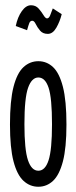

<svg xmlns="http://www.w3.org/2000/svg" viewBox="-20 -703 290 731"><path d="M126 8Q94 8 69.5 -14.5Q45 -37 31.5 -88.5Q18 -140 18 -229Q18 -320 31.5 -372.5Q45 -425 69.5 -447.5Q94 -470 126 -470Q158 -470 182 -447.5Q206 -425 219.5 -372.5Q233 -320 233 -229Q233 -140 219.5 -88.5Q206 -37 182 -14.5Q158 8 126 8ZM126 -53Q152 -53 165 -93Q178 -133 178 -230Q178 -330 165 -369Q152 -408 126 -408Q101 -408 87 -369Q73 -330 73 -230Q73 -133 86.5 -93Q100 -53 126 -53ZM181 -671 215 -649Q208 -621 194.5 -597.5Q181 -574 162 -574Q143 -574 132.5 -586.5Q122 -599 116 -611.5Q110 -624 103 -624Q95 -624 91.5 -615Q88 -606 83 -588L40 -604Q47 -638 63 -660.5Q79 -683 98 -683Q116 -683 127 -670.5Q138 -658 145.5 -645.5Q153 -633 159 -633Q166 -633 170.5 -643.5Q175 -654 181 -671Z"/></svg>

Font: Inconsolata UltraCondensed Medium
Style: Regular
Weight: 500
Width: 1
Monospace: yes
Designer: Raph Levien, Cyreal, Brenton Simpson
Foundry: Raph Levien, Cyreal, Google
Version: Version 3.001; ttfautohint (v1.8.2.53-6de2)